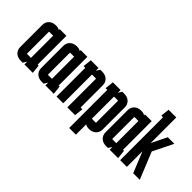

<svg xmlns="http://www.w3.org/2000/svg" viewBox="-58 -1245 1923 1923"><g transform="rotate(45 903.5 -283.5)"><path d="M121 0Q75 0 47.5 -26.5Q20 -53 20 -93V-407Q20 -448 47.5 -474Q75 -500 121 -500H125Q152 -500 173 -487V-500H268V-93H282L292 0H173V-39L148 0ZM120 -407Q115 -407 115 -402V-98Q115 -93 120 -93H173V-407Z M418 0Q372 0 344.5 -26.5Q317 -53 317 -93V-407Q317 -448 344.5 -474Q372 -500 418 -500H422Q449 -500 470 -487V-500H565V-93H579L589 0H470V-39L445 0ZM417 -407Q412 -407 412 -402V-98Q412 -93 417 -93H470V-407Z M628 0V-407H604L614 -500H723V-461L748 -500H775Q821 -500 848.5 -474Q876 -448 876 -407V-93H901L891 0H781V-402Q781 -407 776 -407H723V0Z M1035 133H940V-407H916L926 -500H1035V-461L1060 -500H1087Q1133 -500 1160.5 -474Q1188 -448 1188 -407V-93Q1188 -53 1160.5 -26.5Q1133 0 1087 0H1083Q1056 0 1035 -13ZM1088 -407H1035V-93H1088Q1093 -93 1093 -98V-402Q1093 -407 1088 -407Z M1329 0Q1283 0 1255.5 -26.5Q1228 -53 1228 -93V-407Q1228 -448 1255.5 -474Q1283 -500 1329 -500H1333Q1360 -500 1381 -487V-500H1476V-93H1490L1500 0H1381V-39L1356 0ZM1328 -407Q1323 -407 1323 -402V-98Q1323 -93 1328 -93H1381V-407Z M1529 0V-607H1505L1515 -700H1624V-337L1704 -500H1797L1691 -285L1807 0H1714L1624 -221V0Z"/></g></svg>

Font: Karantina
Style: Regular
Weight: 400
Designer: Rony Koch
Foundry: Rony Koch
Version: Version 1.000; ttfautohint (v1.8.3)